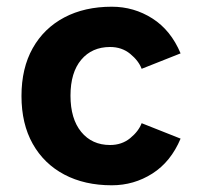

<svg xmlns="http://www.w3.org/2000/svg" viewBox="-20 -540 590 572"><path d="M518 -381 402 -335Q393 -359 368 -379.5Q343 -400 308 -400Q254 -400 222 -362Q190 -324 190 -255Q190 -186 222 -147Q254 -108 308 -108Q343 -108 368 -128.5Q393 -149 402 -173L518 -127Q489 -58 434 -23Q379 12 313 12Q232 12 171.5 -20Q111 -52 77.5 -111.5Q44 -171 44 -254Q44 -337 77.5 -396.5Q111 -456 171.5 -488Q232 -520 313 -520Q379 -520 434 -485Q489 -450 518 -381Z"/></svg>

Font: Inclusive Sans
Style: Bold
Weight: 700
Designer: Olivia King
Foundry: Olivia King
Version: Version 2.004